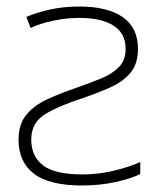

<svg xmlns="http://www.w3.org/2000/svg" viewBox="-20 -560 502 590"><path d="M223 -540Q310 -540 357 -507.5Q404 -475 404 -410Q404 -364 381 -336.5Q358 -309 319 -291.5Q280 -274 233 -258Q161 -235 118.5 -209Q76 -183 76 -131Q76 -80 112 -52Q148 -24 234 -24Q281 -24 328 -35Q375 -46 411 -62V-25Q382 -11 334.5 -0.5Q287 10 232 10Q132 10 84.5 -26Q37 -62 37 -131Q37 -179 61.5 -208Q86 -237 126.5 -255.5Q167 -274 214 -290Q257 -305 291 -319Q325 -333 345.5 -354Q366 -375 366 -410Q366 -458 328.5 -481.5Q291 -505 223 -505Q185 -505 144 -496.5Q103 -488 74 -474L61 -508Q93 -522 135 -531Q177 -540 223 -540Z"/></svg>

Font: Noto Sans ExtraLight
Style: Regular
Weight: 200
Designer: Monotype Design Team
Foundry: Monotype Imaging Inc.
Version: Version 2.007